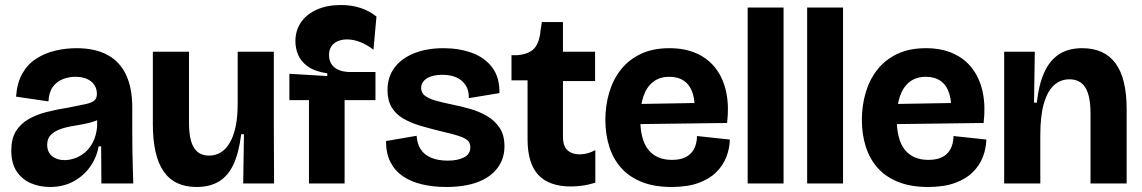

<svg xmlns="http://www.w3.org/2000/svg" viewBox="-20 -731 4550 765"><path d="M179 14Q138 14 103 -1Q68 -16 46.5 -48Q25 -80 25 -131Q25 -178 43 -207.5Q61 -237 92.5 -255.5Q124 -274 165 -284.5Q206 -295 251 -302Q298 -311 322.5 -316.5Q347 -322 356.5 -331Q366 -340 366 -356Q366 -388 343 -406.5Q320 -425 280 -425Q255 -425 231 -416Q207 -407 191 -385.5Q175 -364 173 -327L44 -346Q48 -401 69 -438Q90 -475 124 -497Q158 -519 199.5 -529Q241 -539 285 -539Q359 -539 408.5 -512Q458 -485 482.5 -432.5Q507 -380 507 -303V-209Q507 -175 507.5 -139.5Q508 -104 509 -69.5Q510 -35 511 0H384Q384 -35 383.5 -71.5Q383 -108 383 -148H373Q365 -103 339 -66.5Q313 -30 272.5 -8Q232 14 179 14ZM237 -93Q257 -93 278.5 -100.5Q300 -108 319 -124Q338 -140 351 -166Q364 -192 367 -227V-269L392 -270Q381 -257 359.5 -249Q338 -241 313 -236.5Q288 -232 262.5 -227.5Q237 -223 215.5 -214.5Q194 -206 181 -192Q168 -178 168 -154Q168 -125 187.5 -109Q207 -93 237 -93Z M763 14Q675 14 632 -48Q589 -110 589 -237V-525H733V-244Q733 -173 753 -142Q773 -111 813 -111Q839 -111 860 -124Q881 -137 896 -163Q911 -189 919 -227.5Q927 -266 927 -319V-525H1071V-236L1072 0H949L952 -196H941Q932 -123 910.5 -76.5Q889 -30 852.5 -8Q816 14 763 14Z M1211 0V-332H1133V-437L1284 -428V-439Q1234 -446 1206 -466.5Q1178 -487 1167.5 -513.5Q1157 -540 1157 -566Q1157 -610 1179.5 -642.5Q1202 -675 1243 -693Q1284 -711 1338 -711Q1382 -711 1417.5 -699Q1453 -687 1480 -665L1468 -533Q1442 -553 1415 -563.5Q1388 -574 1362 -574Q1331 -574 1311 -558Q1291 -542 1291 -511Q1291 -491 1300.5 -476Q1310 -461 1328 -453Q1346 -445 1372 -444H1476V-332H1353V0Z M1758 14Q1706 14 1661.5 3.5Q1617 -7 1585 -29Q1553 -51 1535.5 -85.5Q1518 -120 1518 -169L1640 -190Q1642 -157 1657 -135Q1672 -113 1699 -102Q1726 -91 1764 -91Q1804 -91 1829 -104Q1854 -117 1854 -144Q1854 -162 1842.5 -172Q1831 -182 1806 -190Q1781 -198 1741 -207Q1696 -218 1656.5 -229.5Q1617 -241 1587 -258.5Q1557 -276 1540.5 -303.5Q1524 -331 1524 -372Q1524 -424 1551.5 -461Q1579 -498 1629.5 -518.5Q1680 -539 1747 -539Q1809 -539 1860 -520.5Q1911 -502 1941 -462.5Q1971 -423 1970 -360L1848 -340Q1849 -370 1835.5 -391Q1822 -412 1798.5 -422.5Q1775 -433 1742 -433Q1703 -433 1680.5 -418.5Q1658 -404 1658 -381Q1658 -362 1672 -350.5Q1686 -339 1713 -331Q1740 -323 1779 -315Q1815 -308 1852 -297.5Q1889 -287 1920 -269Q1951 -251 1970.5 -222Q1990 -193 1990 -148Q1990 -99 1962.5 -62Q1935 -25 1883.5 -5.5Q1832 14 1758 14Z M2255 12Q2168 12 2125 -34Q2082 -80 2082 -176V-411H2018V-511H2040Q2088 -515 2109 -538.5Q2130 -562 2134 -612L2139 -643H2223V-525H2351V-408H2223V-187Q2223 -149 2241 -132.5Q2259 -116 2289 -116Q2306 -116 2322 -120.5Q2338 -125 2352 -133V-3Q2322 6 2298 9Q2274 12 2255 12Z M2656 14Q2587 14 2537 -6Q2487 -26 2455 -62Q2423 -98 2407.5 -147Q2392 -196 2392 -253Q2392 -311 2407.5 -363Q2423 -415 2454.5 -454.5Q2486 -494 2534 -516.5Q2582 -539 2647 -539Q2710 -539 2757 -517.5Q2804 -496 2833.5 -456Q2863 -416 2874 -361.5Q2885 -307 2877 -241L2483 -236V-316L2775 -321L2746 -276Q2751 -324 2740.5 -357.5Q2730 -391 2706.5 -408Q2683 -425 2647 -425Q2608 -425 2582 -404.5Q2556 -384 2543.5 -347Q2531 -310 2531 -258Q2531 -174 2563.5 -134Q2596 -94 2657 -94Q2685 -94 2704 -101.5Q2723 -109 2734.5 -122Q2746 -135 2751.5 -152.5Q2757 -170 2757 -189L2888 -175Q2887 -139 2874 -105.5Q2861 -72 2834 -45Q2807 -18 2763 -2Q2719 14 2656 14Z M2959 0V-701H3102V0Z M3196 0V-701H3339V0Z M3678 14Q3609 14 3559 -6Q3509 -26 3477 -62Q3445 -98 3429.5 -147Q3414 -196 3414 -253Q3414 -311 3429.5 -363Q3445 -415 3476.5 -454.5Q3508 -494 3556 -516.5Q3604 -539 3669 -539Q3732 -539 3779 -517.5Q3826 -496 3855.5 -456Q3885 -416 3896 -361.5Q3907 -307 3899 -241L3505 -236V-316L3797 -321L3768 -276Q3773 -324 3762.5 -357.5Q3752 -391 3728.5 -408Q3705 -425 3669 -425Q3630 -425 3604 -404.5Q3578 -384 3565.5 -347Q3553 -310 3553 -258Q3553 -174 3585.5 -134Q3618 -94 3679 -94Q3707 -94 3726 -101.5Q3745 -109 3756.5 -122Q3768 -135 3773.5 -152.5Q3779 -170 3779 -189L3910 -175Q3909 -139 3896 -105.5Q3883 -72 3856 -45Q3829 -18 3785 -2Q3741 14 3678 14Z M3981 0V-295V-525H4103L4100 -322H4111Q4119 -395 4141 -443Q4163 -491 4200 -515Q4237 -539 4292 -539Q4380 -539 4424.5 -479Q4469 -419 4469 -296V0H4325V-279Q4325 -349 4304.5 -382Q4284 -415 4241 -415Q4205 -415 4179 -391Q4153 -367 4139 -318Q4125 -269 4125 -194V0Z"/></svg>

Font: Bricolage Grotesque 72pt
Style: Bold
Weight: 700
Designer: Mathieu Triay
Foundry: Atelier Triay
Version: Version 1.001;gftools[0.9.33.dev8+g029e19f]